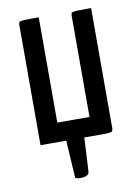

<svg xmlns="http://www.w3.org/2000/svg" viewBox="-77 -552 548 760"><g transform="rotate(-10 197.0 -172.5)"><path d="M163.9 150.3 154.6 0H51.2V-483.5Q51.2 -491.8 54.4 -495.1Q57.7 -498.4 74.7 -499.2Q91.7 -500 132.2 -500V-76.5H261.6V-483.5Q261.6 -491.8 264.9 -495.1Q268.2 -498.4 285.2 -499.2Q302.1 -500 342.6 -500V-18.8Q342.6 -6.9 337.7 -3.4Q332.8 0 306.3 0H227.2L220.1 135.2Q219.4 145.7 210.8 150.3Q202.1 154.9 191.3 155.4Q180.6 155.9 172.2 154.2Q163.9 152.6 163.9 150.3Z"/></g></svg>

Font: Yanone Kaffeesatz ExtraLight
Style: Regular
Weight: 200
Designer: Yanone (Cyrillic: Daniel Pouzeot, Huerta Tipografica, and Cyreal)
Foundry: Yanone
Version: Version 2.003